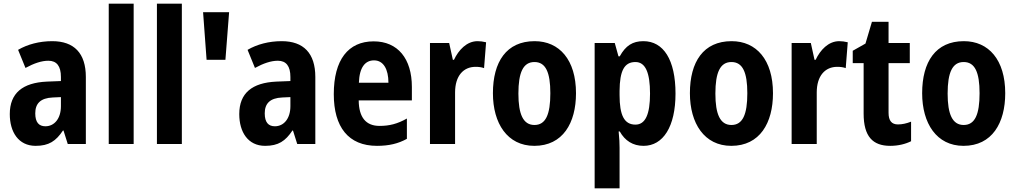

<svg xmlns="http://www.w3.org/2000/svg" viewBox="-20 -780 5503 1040"><path d="M263 -557C194 -557 129 -540 78 -510L118 -412C164 -437 205 -451 242 -451C287 -451 310 -422 310 -363V-341L234 -338C103 -332 33 -276 33 -162C33 -65 80 10 173 10C245 10 283 -16 321 -73H324L347 0H445V-363C445 -492 381 -557 263 -557ZM266 -252 310 -254V-205C310 -137 274 -96 226 -96C191 -96 171 -117 171 -166C171 -219 199 -249 266 -252Z M704 0V-760H569V0Z M965 0V-760H830V0Z M1221 -714H1080L1099 -456H1201Z M1506 -557C1437 -557 1372 -540 1321 -510L1361 -412C1407 -437 1448 -451 1485 -451C1530 -451 1553 -422 1553 -363V-341L1477 -338C1346 -332 1276 -276 1276 -162C1276 -65 1323 10 1416 10C1488 10 1526 -16 1564 -73H1567L1590 0H1688V-363C1688 -492 1624 -557 1506 -557ZM1509 -252 1553 -254V-205C1553 -137 1517 -96 1469 -96C1434 -96 1414 -117 1414 -166C1414 -219 1442 -249 1509 -252Z M2004 -556C1866 -556 1788 -456 1788 -270C1788 -92 1867 10 2022 10C2087 10 2137 -2 2184 -28V-138C2133 -109 2089 -98 2036 -98C1962 -98 1924 -144 1923 -236H2211V-309C2211 -462 2135 -556 2004 -556ZM2006 -453C2057 -453 2084 -405 2084 -332H1924C1927 -417 1959 -453 2006 -453Z M2567 -557C2508 -557 2464 -509 2439 -456H2433L2413 -547H2309V0H2445V-279C2445 -369 2490 -418 2556 -418C2573 -418 2589 -416 2602 -411L2613 -551C2597 -555 2581 -557 2567 -557Z M3100 -275C3100 -456 3010 -557 2876 -557C2723 -557 2650 -445 2650 -275C2650 -112 2728 10 2874 10C3029 10 3100 -114 3100 -275ZM2788 -273C2788 -388 2814 -444 2875 -444C2936 -444 2961 -388 2961 -275C2961 -160 2936 -103 2875 -103C2814 -103 2788 -161 2788 -273Z M3465 -557C3407 -557 3369 -533 3337 -475H3330L3310 -547H3201V240H3336V21C3336 -1 3335 -31 3331 -68H3337C3365 -18 3408 10 3466 10C3572 10 3639 -94 3639 -273C3639 -456 3574 -557 3465 -557ZM3422 -444C3476 -444 3501 -387 3501 -273C3501 -161 3476 -105 3422 -105C3361 -105 3336 -156 3336 -265V-288C3337 -396 3361 -444 3422 -444Z M4167 -275C4167 -456 4077 -557 3943 -557C3790 -557 3717 -445 3717 -275C3717 -112 3795 10 3941 10C4096 10 4167 -114 4167 -275ZM3855 -273C3855 -388 3881 -444 3942 -444C4003 -444 4028 -388 4028 -275C4028 -160 4003 -103 3942 -103C3881 -103 3855 -161 3855 -273Z M4526 -557C4467 -557 4423 -509 4398 -456H4392L4372 -547H4268V0H4404V-279C4404 -369 4449 -418 4515 -418C4532 -418 4548 -416 4561 -411L4572 -551C4556 -555 4540 -557 4526 -557Z M4844 -106C4810 -106 4793 -126 4793 -169V-438H4908V-547H4793V-662H4703L4668 -544L4599 -505V-438H4658V-165C4658 -41 4707 10 4802 10C4846 10 4885 0 4915 -15V-121C4890 -111 4866 -106 4844 -106Z M5425 -275C5425 -456 5335 -557 5201 -557C5048 -557 4975 -445 4975 -275C4975 -112 5053 10 5199 10C5354 10 5425 -114 5425 -275ZM5113 -273C5113 -388 5139 -444 5200 -444C5261 -444 5286 -388 5286 -275C5286 -160 5261 -103 5200 -103C5139 -103 5113 -161 5113 -273Z"/></svg>

Font: Noto Sans Armenian Condensed
Style: Bold
Weight: 700
Width: 3
Designer: Monotype Design Team
Foundry: Monotype Imaging Inc.
Version: Version 2.008